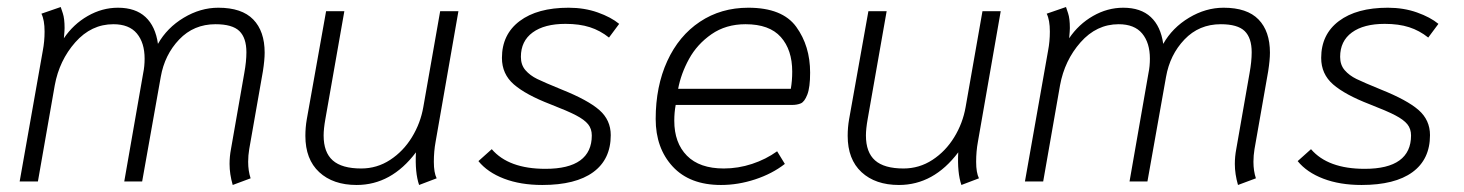

<svg xmlns="http://www.w3.org/2000/svg" viewBox="-20 -517 4170 547"><path d="M634 -50Q634 -71 638 -92L676 -309Q682 -342 682 -368Q682 -409 662 -428.5Q642 -448 594 -448Q532 -448 490.5 -404.5Q449 -361 438 -298L385 0H334L388 -309Q392 -328 392 -350Q392 -395 370 -421.5Q348 -448 303 -448Q240 -448 194.5 -396.5Q149 -345 136 -274L88 0H36L102 -373Q107 -399 107 -427Q107 -460 98 -478L153 -497Q154 -494 159 -479Q164 -464 164 -437Q164 -430 162 -408Q189 -448 230 -471.5Q271 -495 316 -495Q366 -495 394.5 -468.5Q423 -442 430 -392Q456 -438 503.5 -466.5Q551 -495 602 -495Q669 -495 701.5 -461.5Q734 -428 734 -367Q734 -346 729 -314L690 -92Q687 -74 687 -56Q687 -30 694 -9L643 10Q634 -21 634 -50Z M850 -130Q850 -154 854 -177L909 -485H961L907 -178Q902 -150 902 -131Q902 -83 928 -60Q954 -37 1009 -37Q1054 -37 1091.5 -61.5Q1129 -86 1153.5 -126Q1178 -166 1186 -212L1234 -485H1286L1221 -113Q1216 -86 1216 -56Q1216 -25 1224 -9L1174 10Q1162 -25 1165 -83Q1095 10 996 10Q929 10 889.5 -26.5Q850 -63 850 -130Z M1343 -58 1381 -92Q1429 -36 1534 -36Q1600 -36 1633 -60Q1666 -84 1666 -131Q1666 -150 1655.5 -163Q1645 -176 1621 -188.5Q1597 -201 1548 -220Q1478 -247 1444 -276.5Q1410 -306 1410 -352Q1410 -419 1460.5 -457Q1511 -495 1600 -495Q1645 -495 1683 -481.5Q1721 -468 1744 -449L1715 -410Q1690 -430 1660.5 -439.5Q1631 -449 1591 -449Q1531 -449 1497.5 -424.5Q1464 -400 1464 -355Q1464 -332 1477 -317Q1490 -302 1510.5 -292Q1531 -282 1580 -262Q1655 -232 1687.5 -203.5Q1720 -175 1720 -132Q1720 -63 1670 -26.5Q1620 10 1525 10Q1463 10 1416 -8Q1369 -26 1343 -58Z M1848 -178Q1848 -271 1881 -343Q1914 -415 1974 -455Q2034 -495 2112 -495Q2209 -495 2248.5 -440.5Q2288 -386 2288 -310Q2288 -268 2280 -247.5Q2272 -227 2261.5 -222.5Q2251 -218 2236 -218H1905Q1901 -197 1901 -173Q1901 -110 1937 -73.5Q1973 -37 2042 -37Q2083 -37 2122.5 -50Q2162 -63 2194 -86L2216 -50Q2180 -22 2131.5 -6Q2083 10 2034 10Q1945 10 1896.5 -42.5Q1848 -95 1848 -178ZM2233 -264Q2237 -287 2237 -313Q2237 -375 2204.5 -411.5Q2172 -448 2104 -448Q2048 -448 2007 -419.5Q1966 -391 1943 -349Q1920 -307 1912 -264Z M2395 -130Q2395 -154 2399 -177L2454 -485H2506L2452 -178Q2447 -150 2447 -131Q2447 -83 2473 -60Q2499 -37 2554 -37Q2599 -37 2636.5 -61.5Q2674 -86 2698.5 -126Q2723 -166 2731 -212L2779 -485H2831L2766 -113Q2761 -86 2761 -56Q2761 -25 2769 -9L2719 10Q2707 -25 2710 -83Q2640 10 2541 10Q2474 10 2434.5 -26.5Q2395 -63 2395 -130Z M3498 -50Q3498 -71 3502 -92L3540 -309Q3546 -342 3546 -368Q3546 -409 3526 -428.5Q3506 -448 3458 -448Q3396 -448 3354.5 -404.5Q3313 -361 3302 -298L3249 0H3198L3252 -309Q3256 -328 3256 -350Q3256 -395 3234 -421.5Q3212 -448 3167 -448Q3104 -448 3058.5 -396.5Q3013 -345 3000 -274L2952 0H2900L2966 -373Q2971 -399 2971 -427Q2971 -460 2962 -478L3017 -497Q3018 -494 3023 -479Q3028 -464 3028 -437Q3028 -430 3026 -408Q3053 -448 3094 -471.5Q3135 -495 3180 -495Q3230 -495 3258.5 -468.5Q3287 -442 3294 -392Q3320 -438 3367.5 -466.5Q3415 -495 3466 -495Q3533 -495 3565.5 -461.5Q3598 -428 3598 -367Q3598 -346 3593 -314L3554 -92Q3551 -74 3551 -56Q3551 -30 3558 -9L3507 10Q3498 -21 3498 -50Z M3677 -58 3715 -92Q3763 -36 3868 -36Q3934 -36 3967 -60Q4000 -84 4000 -131Q4000 -150 3989.5 -163Q3979 -176 3955 -188.5Q3931 -201 3882 -220Q3812 -247 3778 -276.5Q3744 -306 3744 -352Q3744 -419 3794.5 -457Q3845 -495 3934 -495Q3979 -495 4017 -481.5Q4055 -468 4078 -449L4049 -410Q4024 -430 3994.5 -439.5Q3965 -449 3925 -449Q3865 -449 3831.5 -424.5Q3798 -400 3798 -355Q3798 -332 3811 -317Q3824 -302 3844.5 -292Q3865 -282 3914 -262Q3989 -232 4021.5 -203.5Q4054 -175 4054 -132Q4054 -63 4004 -26.5Q3954 10 3859 10Q3797 10 3750 -8Q3703 -26 3677 -58Z"/></svg>

Font: Niramit ExtraLight
Style: Italic
Weight: 200
Italic angle: -10°
Designer: Katatrad Aksorn Co.,Ltd.
Foundry: Cadson Demak Co.,Ltd.
Version: Version 1.000; ttfautohint (v1.6)